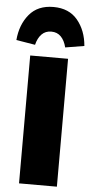

<svg xmlns="http://www.w3.org/2000/svg" viewBox="-102 -1005 496 1041"><g transform="rotate(5 146.0 -484.5)"><path d="M249 0H43V-696H249ZM331 -773 228 -756Q219 -793 198.5 -814Q178 -835 146 -835Q114 -835 93.5 -814Q73 -793 64 -756L-39 -773Q-32 -857 14.5 -913Q61 -969 146 -969Q231 -969 277.5 -913Q324 -857 331 -773Z"/></g></svg>

Font: FiraGO Heavy
Style: Regular
Weight: 900
Designer: bBox Type
Foundry: bBox Type GmbH
Version: Version 1.001